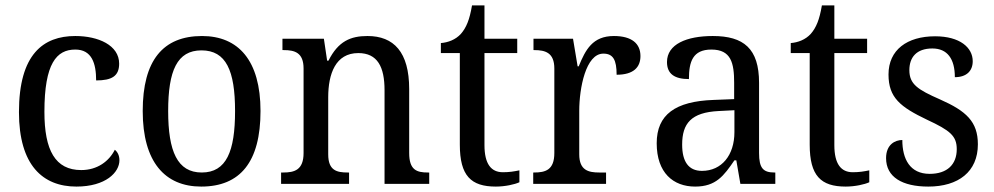

<svg xmlns="http://www.w3.org/2000/svg" viewBox="-20 -679 3670 709"><path d="M262 10C371 10 421 -43 421 -87C421 -105 414 -118 404 -126C383 -84 340 -51 280 -51C184 -51 144 -124 144 -266C144 -445 189 -496 258 -496C319 -496 335 -445 335 -382C393 -382 420 -398 420 -444C420 -512 343 -546 258 -546C140 -546 50 -479 50 -265C50 -69 138 10 262 10Z M723 10C867 10 942 -81 942 -269C942 -456 860 -546 726 -546C582 -546 507 -456 507 -269C507 -81 589 10 723 10ZM725 -42C635 -42 601 -120 601 -269C601 -418 634 -493 724 -493C815 -493 848 -418 848 -269C848 -120 816 -42 725 -42Z M1018 0H1269V-42H1264C1224 -42 1192 -49 1192 -109V-320C1192 -406 1219 -483 1303 -483C1374 -483 1400 -432 1400 -346V0H1565V-42H1560C1519 -42 1491 -51 1491 -114V-350C1491 -487 1434 -546 1337 -546C1275 -546 1229 -527 1193 -455H1188L1176 -536H1023V-494H1028C1068 -494 1101 -485 1101 -426V-114C1101 -51 1067 -42 1026 -42H1018Z M1811 10C1845 10 1881 2 1898 -6V-50C1879 -46 1861 -43 1837 -43C1794 -43 1769 -73 1769 -143V-483H1890V-536H1769V-659H1723C1714 -606 1702 -577 1682 -554C1662 -532 1634 -522 1608 -520V-483H1678V-145C1678 -30 1719 10 1811 10Z M1949 0H2218V-42H2193C2153 -42 2119 -50 2119 -109V-270C2119 -353 2143 -481 2208 -481C2244 -481 2257 -458 2257 -403C2320 -403 2345 -431 2345 -472C2345 -518 2313 -546 2247 -546C2168 -546 2142 -495 2117 -434H2113L2096 -536H1950V-494H1953C1993 -494 2027 -485 2027 -426V-114C2027 -51 1994 -42 1952 -42H1949Z M2547 10C2624 10 2653 -30 2692 -87H2699L2714 0H2843V-42H2840C2798 -42 2783 -58 2783 -114V-373C2783 -500 2726 -546 2612 -546C2516 -546 2443 -516 2443 -450C2443 -406 2471 -387 2524 -387C2524 -451 2538 -496 2607 -496C2680 -496 2691 -446 2691 -373V-313L2615 -310C2474 -305 2405 -256 2405 -150C2405 -41 2466 10 2547 10ZM2572 -48C2522 -48 2499 -83 2499 -145C2499 -223 2532 -264 2634 -269L2692 -272V-191C2692 -106 2645 -48 2572 -48Z M3103 10C3137 10 3173 2 3190 -6V-50C3171 -46 3153 -43 3129 -43C3086 -43 3061 -73 3061 -143V-483H3182V-536H3061V-659H3015C3006 -606 2994 -577 2974 -554C2954 -532 2926 -522 2900 -520V-483H2970V-145C2970 -30 3011 10 3103 10Z M3408 10C3519 10 3591 -45 3591 -146C3591 -230 3548 -269 3451 -312C3369 -348 3338 -368 3338 -420C3338 -467 3364 -500 3423 -500C3478 -500 3506 -462 3506 -394C3549 -394 3572 -417 3572 -453C3572 -503 3525 -545 3433 -545C3330 -545 3261 -495 3261 -404C3261 -318 3305 -284 3403 -237C3489 -197 3513 -177 3513 -128C3513 -72 3478 -37 3413 -37C3340 -37 3312 -92 3312 -162C3286 -162 3252 -146 3252 -95C3252 -25 3312 10 3408 10Z"/></svg>

Font: Noto Serif Ethiopic SemiCondensed
Style: Regular
Weight: 400
Width: 4
Designer: Monotype Design Team
Foundry: Monotype Imaging Inc.
Version: Version 2.102